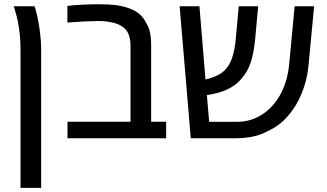

<svg xmlns="http://www.w3.org/2000/svg" viewBox="-20 -661 1562 918"><path d="M78.1 237.3V-427.2Q78.1 -460 75 -492.4Q71.8 -524.9 65.9 -554.9Q60.1 -585 52.2 -609.9Q50.8 -615.2 49.1 -620.4Q47.4 -625.5 45.4 -630.9H145Q147 -625.5 149.2 -618.2Q151.4 -610.8 153.8 -601.1Q157.7 -588.9 163.1 -559.6Q168.5 -530.3 172.6 -494.6Q176.8 -459 176.8 -427.2V237.3Z M302.7 0V-79.1H604V-440.9Q604 -494.1 580.1 -520.5Q556.2 -546.9 509.8 -554.7Q497.6 -557.6 482.2 -559.1Q466.8 -560.5 447.3 -560.5Q422.9 -560.5 387.7 -558.8Q352.5 -557.1 302.2 -553.2V-632.8Q337.4 -636.7 374.8 -638.7Q412.1 -640.6 452.1 -640.6Q500.5 -640.6 533.7 -636.5Q566.9 -632.3 596.7 -621.6Q626.5 -610.8 646.2 -594.2Q666 -577.6 678.2 -552.2Q688 -538.1 693.1 -521.5Q698.2 -504.9 700.4 -485.6Q702.6 -466.3 702.6 -443.8V-79.1H774.4V0Z M892.1 0 838.9 -630.9H933.6L962.4 -280.8Q991.2 -287.6 1017.6 -299.8Q1043.9 -312 1061.5 -332.5Q1082 -356.9 1092.5 -393.1Q1103 -429.2 1106.9 -470.7L1121.6 -630.9H1214.4L1199.7 -471.7Q1193.8 -408.7 1178.7 -362.5Q1163.6 -316.4 1132.8 -282.7Q1105.5 -251.5 1066.7 -233.4Q1027.8 -215.3 973.1 -207Q972.2 -207 970.9 -206.8Q969.7 -206.5 969.2 -206.5L980 -78.6H1114.7Q1178.2 -78.6 1231.7 -112.5Q1285.2 -146.5 1320.3 -208.5Q1355 -272.5 1362.8 -355.5L1388.7 -630.9H1481.9L1455.6 -353.5Q1450.7 -297.9 1435.1 -249.3Q1419.4 -200.7 1395 -159.2Q1370.1 -117.7 1337.6 -86.2Q1305.2 -54.7 1260.3 -34.2Q1226.6 -15.6 1188 -7.8Q1149.4 0 1107.4 0Z"/></svg>

Font: Open Sans Medium
Style: Regular
Weight: 500
Designer: Monotype Design Team
Foundry: Monotype Imaging Inc.
Version: Version 3.000